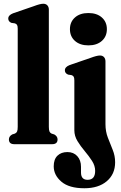

<svg xmlns="http://www.w3.org/2000/svg" viewBox="-20 -769 644 1024"><path d="M240.5 -718V-92.5Q240.5 -75 244 -67.5Q247.5 -60 255 -56.5L269.5 -52Q287 -42 287 -25.5Q287 0 258 0H56.5Q27.5 0 27.5 -25.5Q27.5 -42 45 -52L59.5 -56.5Q67.5 -60 71 -67.5Q74.5 -75 74.5 -92.5V-616Q74.5 -630.5 70.8 -636.2Q67 -642 59 -644.5L41 -647Q24 -654 24 -670Q24 -688 49.5 -698L160 -736Q194 -749 210.5 -749Q225 -749 232.8 -740.2Q240.5 -731.5 240.5 -718ZM451.5 -527Q406.5 -527 379.8 -550.8Q353 -574.5 353 -613.5Q353 -652 379.8 -675.8Q406.5 -699.5 451.5 -699.5Q496.5 -699.5 523.2 -675.8Q550 -652 550 -613.5Q550 -574.5 523.2 -550.8Q496.5 -527 451.5 -527ZM542.5 -107Q542.5 -68 555.2 -35Q568 -2 581 30Q594 62 594 96.5Q594 159.5 549.8 197.2Q505.5 235 430 235Q348.5 235 307.5 200Q266.5 165 266.5 118Q266.5 80.5 286.5 61.2Q306.5 42 339.5 42Q372.5 42 392.2 63.8Q412 85.5 412 120.5V151Q412 190 447 190Q487.5 190 487.5 142.5Q487.5 115 470.8 89Q454 63 432 37Q410 11 393.2 -16.5Q376.5 -44 376.5 -74.5V-340Q376.5 -354.5 372.8 -360.2Q369 -366 361 -368.5L343.5 -371Q326 -378 326 -394Q326 -412 351.5 -422L462 -460Q496.5 -473 513 -473Q527 -473 534.8 -464.2Q542.5 -455.5 542.5 -441.5Z"/></svg>

Font: Fraunces 72pt Soft
Style: Bold
Weight: 700
Version: Version 1.000;[b76b70a41]